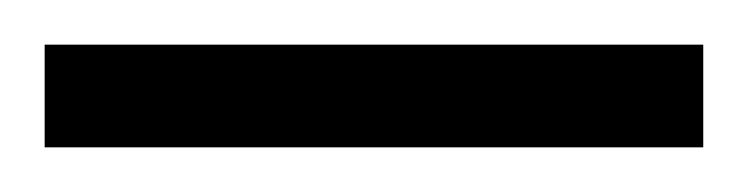

<svg xmlns="http://www.w3.org/2000/svg" viewBox="-20 46 335 86"><path d="M0 112V66H295V112Z"/></svg>

Font: Archivo ExtraCondensed Thin
Style: Regular
Weight: 250
Width: 2
Designer: Hector Gatti
Foundry: Omnibus-Type
Version: Version 2.001